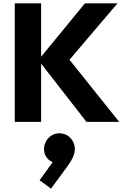

<svg xmlns="http://www.w3.org/2000/svg" viewBox="-20 -726 745 1144"><path d="M495 0H690L394 -370L680 -706H486L225 -388V-706H68V0H225V-347ZM216 348 284 398 384 262C413 221 423 196 425 175C432 122 396 75 346 69C294 62 250 99 243 151C237 193 262 228 294 240Z"/></svg>

Font: MV Cash
Style: Bold
Weight: 700
Designer: Rodrigo Fuenzalida
Foundry: fragTYPE
Version: Version 1.100;Glyphs 3.1.2 (3151)